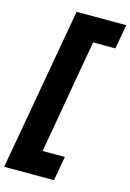

<svg xmlns="http://www.w3.org/2000/svg" viewBox="-164 -820 774 1140"><g transform="rotate(15 223.5 -250.0)"><path d="M464.8 -750 438 -600.1H300.8L178.2 100.1H314.9L288.1 250H-18.1L159.2 -750Z"/></g></svg>

Font: Stilu Bold
Style: Italic
Weight: 700
Italic angle: -10°
Designer: Genilson Lima Santos
Foundry: Genilson Lima Santos
Version: Version 1.200;PS 001.200;hotconv 1.0.88;makeotf.lib2.5.64775